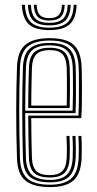

<svg xmlns="http://www.w3.org/2000/svg" viewBox="-20 -764 400 791"><path d="M185.5 6.8Q118.5 6.8 85.4 -19.5Q52.2 -45.8 50 -110.8Q48.2 -161.8 47.5 -210.8Q46.8 -259.8 46.8 -307Q46.8 -354.2 47.6 -399.5Q48.5 -444.8 50 -488.2Q52.5 -553.5 85.2 -580.1Q118 -606.8 185 -606.8Q252.2 -606.8 282.9 -579.8Q313.5 -552.8 316.2 -489Q316.8 -481.2 317.1 -458.2Q317.5 -435.2 317.6 -403.8Q317.8 -372.2 317.2 -338.9Q316.8 -305.5 315 -277.2H108.8Q109 -248.8 109.2 -222.2Q109.5 -195.8 110.1 -169.2Q110.8 -142.8 111.5 -114.2Q112.8 -76 129.9 -59.2Q147 -42.5 185.5 -42.5Q219 -42.5 235.9 -58.4Q252.8 -74.2 254.8 -114.2Q255.8 -132.8 255.5 -158.9Q255.2 -185 254 -204H266.2Q267.5 -181 267.6 -155Q267.8 -129 267 -113.8Q264.8 -70.2 245.8 -51.5Q226.8 -32.8 185.5 -32.8Q140.5 -32.8 120.5 -51.8Q100.5 -70.8 99.2 -113.8Q98.2 -145.5 97.6 -175.2Q97 -205 96.8 -233.2Q96.5 -261.5 96.2 -287.8H303.2Q304.5 -315 304.9 -346.5Q305.2 -378 305.1 -407.5Q305 -437 304.8 -458.9Q304.5 -480.8 304 -488.5Q301.5 -547 273.8 -572Q246 -597 185 -597Q123.8 -597 94 -572.1Q64.2 -547.2 62.2 -486.2Q60.8 -447 60 -402Q59.2 -357 59.2 -308.9Q59.2 -260.8 59.9 -211.2Q60.5 -161.8 62.2 -113.2Q64 -54.8 92.4 -28.9Q120.8 -3 185.5 -3Q245.2 -3 273.1 -28.1Q301 -53.2 304 -112.5Q304.5 -122.5 304.6 -138.9Q304.8 -155.2 304.4 -172.8Q304 -190.2 303 -204H315.2Q316.8 -183.5 316.9 -155.6Q317 -127.8 316.2 -111.8Q313.2 -48.2 282.8 -20.8Q252.2 6.8 185.5 6.8ZM185.5 -12.8Q131 -12.8 103.6 -34.9Q76.2 -57 74.5 -112.8Q73.2 -157 72.5 -204.1Q71.8 -251.2 71.6 -299.5Q71.5 -347.8 72.2 -394.9Q73 -442 74.5 -485.8Q76.2 -541.2 102.8 -564.2Q129.2 -587.2 185 -587.2Q239.8 -587.2 264.5 -564.1Q289.2 -541 291.8 -488.2Q292.2 -478.5 292.6 -447.8Q293 -417 292.9 -376.9Q292.8 -336.8 291.2 -298H83.8Q83.8 -253.8 84.5 -205.5Q85.2 -157.2 86.8 -113.5Q88.5 -63.8 112.1 -43.2Q135.8 -22.8 185.5 -22.8Q233 -22.8 255 -43.8Q277 -64.8 279.5 -113.5Q280.2 -128.5 280.1 -155.9Q280 -183.2 278.5 -204H291Q292.2 -182.5 292.4 -155.4Q292.5 -128.2 291.8 -113Q289 -59.2 264.4 -36Q239.8 -12.8 185.5 -12.8ZM83.8 -308.2H279.2Q280.5 -344.2 280.6 -381.4Q280.8 -418.5 280.4 -447.5Q280 -476.5 279.5 -487.5Q277.5 -535.2 255.6 -556.2Q233.8 -577.2 185 -577.2Q133.8 -577.2 111.2 -555.8Q88.8 -534.2 86.8 -485.2Q85.2 -442.2 84.6 -396.8Q84 -351.2 83.8 -308.2ZM96.2 -318.8Q96.2 -341.5 96.6 -368.9Q97 -396.2 97.6 -425.8Q98.2 -455.2 99.2 -484.8Q100.5 -529 120.6 -548.1Q140.8 -567.2 185 -567.2Q227.5 -567.2 246.4 -548.5Q265.2 -529.8 267 -487Q267.5 -475.8 267.9 -448.6Q268.2 -421.5 268.1 -387Q268 -352.5 267 -318.8ZM108.8 -329H255Q255.8 -363.2 255.8 -395.6Q255.8 -428 255.5 -452.4Q255.2 -476.8 254.8 -486.2Q253.2 -522.8 237.9 -540.1Q222.5 -557.5 185 -557.5Q146.2 -557.5 129.5 -540Q112.8 -522.5 111.5 -484.2Q110.8 -456.5 110.1 -430.4Q109.5 -404.2 109.2 -379.4Q109 -354.5 108.8 -329ZM183 -640Q124.8 -640 98.6 -664.2Q72.5 -688.5 70.2 -744.2H82.8Q84.5 -693.8 107.9 -671.9Q131.2 -650 183 -650Q235.2 -650 258.5 -671.9Q281.8 -693.8 283.5 -744.2H295.8Q293.5 -688.5 267.4 -664.2Q241.2 -640 183 -640ZM183 -659.5Q137.5 -659.5 117 -679.2Q96.5 -699 95 -744.2H107.2Q108.8 -704.5 126.4 -687.1Q144 -669.8 183 -669.8Q222.2 -669.8 239.9 -687.1Q257.5 -704.5 259 -744.2H271.2Q269.5 -699 249.1 -679.2Q228.8 -659.5 183 -659.5ZM183 -679.5Q150.5 -679.5 135.6 -694.5Q120.8 -709.5 119.5 -744.2H131.2Q131.8 -714.8 144.1 -702Q156.5 -689.2 183 -689.2Q210 -689.2 222.2 -702Q234.5 -714.8 235 -744.2H246.5Q245.5 -709.5 230.8 -694.5Q216 -679.5 183 -679.5Z"/></svg>

Font: Big Shoulders Inline Text Thin Light
Style: Regular
Weight: 300
Version: Version 2.002